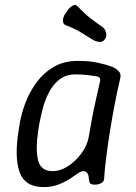

<svg xmlns="http://www.w3.org/2000/svg" viewBox="-20 -755 555 782"><path d="M158 7Q82 7 60 -53.5Q38 -114 56 -225L60 -250Q66 -289 82.5 -333.5Q99 -378 127.5 -417.5Q156 -457 198 -482Q240 -507 297 -507Q344 -507 376.5 -500Q409 -493 437 -483Q453 -476 463.5 -465Q474 -454 470 -437Q458 -387 447 -329.5Q436 -272 427 -215Q418 -158 412 -109Q406 -60 404 -26Q403 -15 392 -9Q381 -3 366 -3Q351 -3 347 -8.5Q343 -14 342 -27Q341 -42 335.5 -50Q330 -58 319 -58Q310 -58 296 -48Q282 -38 262.5 -25.5Q243 -13 217 -3Q191 7 158 7ZM194 -58Q226 -58 257.5 -78.5Q289 -99 312.5 -131.5Q336 -164 342 -200Q348 -236 355 -273.5Q362 -311 370.5 -348.5Q379 -386 387 -422Q392 -441 374 -444Q363 -446 339 -449Q315 -452 287 -452Q249 -452 222.5 -431.5Q196 -411 179.5 -379Q163 -347 154 -312.5Q145 -278 140 -250L136 -225Q124 -147 135 -102.5Q146 -58 194 -58ZM396 -646Q407 -639 411.5 -623.5Q416 -608 408 -596L406 -594Q399 -583 384 -584.5Q369 -586 357 -594Q330 -611 303.5 -626.5Q277 -642 248 -652Q240 -655 237.5 -663.5Q235 -672 238 -682.5Q241 -693 247 -701L253 -709Q261 -723 274.5 -731Q288 -739 295 -730Q327 -697 348.5 -680.5Q370 -664 396 -646Z"/></svg>

Font: Winky Sans Light
Style: Italic
Weight: 300
Italic angle: -8.97852°
Designer: Simon Atzbach
Foundry: typofactur
Version: Version 1.205